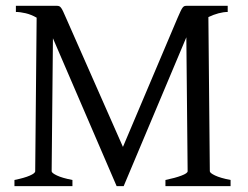

<svg xmlns="http://www.w3.org/2000/svg" viewBox="-20 -635 846 655"><path d="M756.8 -594.2Q742.7 -594.2 725.3 -589.6Q708 -585 690.9 -576.7L695.8 -50.8Q695.8 -44.9 713.6 -36.4Q731.4 -27.8 766.6 -21V0H544.4V-21Q577.6 -27.8 598.9 -35.9Q620.1 -43.9 620.1 -50.8L615.7 -507.8L401.9 0H377.9L160.6 -504.4L156.2 -50.8Q156.2 -44.9 174.1 -36.4Q191.9 -27.8 227.1 -21V0H29.3V-21Q63 -27.8 81.5 -35.9Q100.1 -43.9 100.1 -50.8L105 -574.7Q86.4 -585.4 67.6 -589.8Q48.8 -594.2 34.2 -594.2V-615.2H173.8Q178.7 -615.2 182.1 -613.8Q185.5 -612.3 188.7 -607.9Q191.9 -603.5 195.6 -595.5Q199.2 -587.4 205.1 -574.2L399.4 -133.8L585.9 -574.2Q592.3 -588.9 596.2 -597.2Q600.1 -605.5 603.3 -609.4Q606.4 -613.3 609.6 -614.3Q612.8 -615.2 617.2 -615.2H756.8Z"/></svg>

Font: Noto Serif Devanagari
Style: Regular
Weight: 400
Designer: Monotype Design Team
Foundry: Monotype Imaging Inc.
Version: Version 1.01